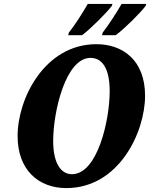

<svg xmlns="http://www.w3.org/2000/svg" viewBox="-20 -951 768 982"><path d="M505 -784 502 -771H572C620 -807 698 -885 725 -921L728 -931H602C574 -883 538 -827 505 -784ZM332 -784 329 -771H400C447 -807 526 -886 552 -921L555 -931H429C401 -883 366 -827 332 -784ZM319 11C589 11 722 -276 722 -461C722 -644 607 -725 473 -725C210 -725 70 -449 70 -255C70 -82 177 11 319 11ZM348 -60C294 -60 252 -112 252 -230C252 -381 316 -655 443 -655C502 -655 541 -602 541 -485C541 -334 478 -60 348 -60Z"/></svg>

Font: Noto Serif Condensed Black
Style: Italic
Weight: 900
Width: 3
Italic angle: -12°
Designer: Monotype Design Team
Foundry: Monotype Imaging Inc.
Version: Version 2.013